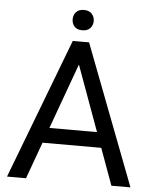

<svg xmlns="http://www.w3.org/2000/svg" viewBox="-58 -920 769 969"><g transform="rotate(5 326.0 -436.0)"><path d="M345.7 -647.9 110.4 0H14.2L285.2 -710.9H347.2ZM543 0 307.1 -647.9 305.7 -710.9H367.7L639.6 0ZM530.8 -263.2V-186H131.3V-263.2ZM274.9 -819.8Q274.9 -841.3 288.3 -856.4Q301.8 -871.6 328.1 -871.6Q354 -871.6 367.9 -856.4Q381.8 -841.3 381.8 -819.8Q381.8 -798.3 367.9 -783.4Q354 -768.6 328.1 -768.6Q301.8 -768.6 288.3 -783.4Q274.9 -798.3 274.9 -819.8Z"/></g></svg>

Font: RobotoDEMO
Style: Regular
Weight: 400
Designer: Christian Robertson
Foundry: Google
Version: Version 2.136